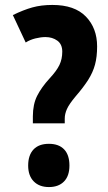

<svg xmlns="http://www.w3.org/2000/svg" viewBox="-20 -744 437 777"><path d="M192 -724Q282 -724 327.5 -677Q373 -630 373 -556Q373 -514 364.5 -482.5Q356 -451 337 -421Q318 -391 286 -354Q260 -323 251 -303Q242 -283 242 -264V-245H113V-273Q113 -322 130.5 -356.5Q148 -391 181 -427Q209 -457 220.5 -481Q232 -505 232 -535Q232 -565 212 -579.5Q192 -594 164 -594Q145 -594 123 -588.5Q101 -583 84 -572L32 -683Q75 -704 111 -714Q147 -724 192 -724ZM178 13Q139 13 116.5 -10Q94 -33 94 -74Q94 -116 115.5 -139Q137 -162 178 -162Q218 -162 239.5 -139.5Q261 -117 261 -74Q261 -32 239 -9.5Q217 13 178 13Z"/></svg>

Font: Noto Sans Malayalam ExtraCondensed ExtraBold
Style: Regular
Weight: 800
Width: 2
Designer: Jelle Bosma - Monotype Design Team
Foundry: Monotype Imaging Inc.
Version: Version 2.104; ttfautohint (v1.8.4.7-5d5b)